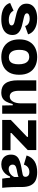

<svg xmlns="http://www.w3.org/2000/svg" viewBox="1169 -1751 596 2974"><g transform="rotate(90 1467.0 -264.0)"><path d="M278 14Q225 14 182 4.5Q139 -5 107 -23Q75 -41 54.5 -66.5Q34 -92 26 -123L146 -176Q153 -159 170.5 -141.5Q188 -124 217.5 -113Q247 -102 289 -102Q329 -102 351.5 -113.5Q374 -125 374 -147Q374 -163 361.5 -172.5Q349 -182 324 -189.5Q299 -197 262 -204Q224 -212 185 -222.5Q146 -233 112 -251.5Q78 -270 57.5 -300.5Q37 -331 37 -378Q37 -427 63 -463.5Q89 -500 140.5 -521Q192 -542 266 -542Q332 -542 382 -525Q432 -508 465.5 -476.5Q499 -445 512 -401L383 -355Q378 -377 362.5 -393Q347 -409 323.5 -417.5Q300 -426 268 -426Q229 -426 207.5 -414Q186 -402 186 -382Q186 -366 200.5 -355.5Q215 -345 242 -338Q269 -331 306 -323Q345 -315 383.5 -304.5Q422 -294 453.5 -276.5Q485 -259 503.5 -230.5Q522 -202 522 -157Q522 -104 494 -65.5Q466 -27 411.5 -6.5Q357 14 278 14Z M863 14Q783 14 721.5 -17Q660 -48 625 -110Q590 -172 590 -265Q590 -358 625 -419.5Q660 -481 722 -511.5Q784 -542 864 -542Q944 -542 1006 -511Q1068 -480 1103 -418.5Q1138 -357 1138 -264Q1138 -169 1102 -107Q1066 -45 1003.5 -15.5Q941 14 863 14ZM868 -103Q904 -103 928 -119.5Q952 -136 964 -170Q976 -204 976 -254Q976 -307 963 -343.5Q950 -380 924.5 -399.5Q899 -419 859 -419Q825 -419 800.5 -402.5Q776 -386 764 -352Q752 -318 752 -267Q752 -185 782.5 -144Q813 -103 868 -103Z M1413 14Q1319 14 1271.5 -49.5Q1224 -113 1224 -243V-528H1386V-264Q1386 -190 1408 -153.5Q1430 -117 1475 -117Q1502 -117 1521.5 -130.5Q1541 -144 1554.5 -168.5Q1568 -193 1574.5 -225Q1581 -257 1581 -295V-528H1742V-214V0H1614L1611 -163H1591Q1576 -101 1553.5 -61.5Q1531 -22 1497 -4Q1463 14 1413 14Z M1838 0V-134L2100 -385V-400H1844V-528H2304V-395L2040 -143V-129H2307V0Z M2525 14Q2481 14 2447 -3.5Q2413 -21 2394 -54.5Q2375 -88 2375 -136Q2375 -181 2392.5 -210.5Q2410 -240 2443.5 -257.5Q2477 -275 2524 -286.5Q2571 -298 2631 -307Q2660 -312 2679.5 -316.5Q2699 -321 2709 -331Q2719 -341 2719 -360Q2719 -385 2701 -403Q2683 -421 2643 -421Q2615 -421 2592.5 -411Q2570 -401 2554 -382Q2538 -363 2530 -336L2388 -378Q2401 -420 2424.5 -451Q2448 -482 2481 -502.5Q2514 -523 2556.5 -532.5Q2599 -542 2647 -542Q2727 -542 2777.5 -516.5Q2828 -491 2852.5 -437.5Q2877 -384 2877 -300V-219Q2877 -183 2878.5 -146.5Q2880 -110 2882.5 -73.5Q2885 -37 2889 0H2747Q2743 -23 2739 -55.5Q2735 -88 2733 -122H2714Q2700 -84 2673.5 -52.5Q2647 -21 2609.5 -3.5Q2572 14 2525 14ZM2598 -100Q2616 -100 2634.5 -106.5Q2653 -113 2670 -124.5Q2687 -136 2701 -153Q2715 -170 2722 -190L2720 -269L2742 -264Q2723 -252 2700 -245Q2677 -238 2653.5 -234Q2630 -230 2607.5 -225.5Q2585 -221 2567.5 -214Q2550 -207 2540 -195Q2530 -183 2530 -162Q2530 -134 2549 -117Q2568 -100 2598 -100Z"/></g></svg>

Font: Bricolage Grotesque 96pt ExtraBold ExtraBold
Style: Regular
Weight: 800
Version: Version 1.001;gftools[0.9.33.dev8+g029e19f]